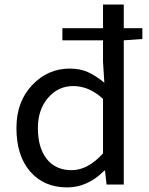

<svg xmlns="http://www.w3.org/2000/svg" viewBox="-20 -816 659 849"><path d="M435.5 -137.7V-378.9Q374 -435.5 303.7 -435.5Q237.3 -435.5 192.4 -383.3Q147.5 -331.1 147.5 -250Q147.5 -163.1 186.5 -113.3Q225.6 -63.5 296.9 -63.5Q368.2 -63.5 435.5 -137.7ZM609.4 -691.4V-643.6L527.3 -637.7V0H451.2L444.3 -61.5H441.4Q367.2 12.7 277.3 12.7Q174.8 12.7 113.8 -57.1Q52.7 -127 52.7 -250Q52.7 -366.2 122.1 -439.5Q191.4 -512.7 288.1 -512.7Q333 -512.7 367.7 -497.6Q402.3 -482.4 441.4 -450.2L435.5 -543V-637.7H255.9V-691.4H435.5V-795.9H527.3V-691.4Z"/></svg>

Font: GenYoGothic TW TTF Regular
Style: Regular
Weight: 400
Version: Version 1.300